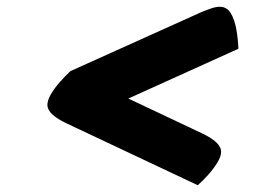

<svg xmlns="http://www.w3.org/2000/svg" viewBox="-20 -652 799 567"><path d="M629 -632Q650 -632 661.5 -613Q673 -594 678 -565Q683 -536 684 -508L359 -361L575 -259Q633 -232 633 -204Q633 -190 622 -172Q611 -154 595 -136Q579 -118 564 -105L178 -287Q120 -314 120 -342Q120 -356 130.5 -374Q141 -392 157 -410Q173 -428 188 -442L572 -615Q591 -623 604.5 -627.5Q618 -632 629 -632Z"/></svg>

Font: Lemonada SemiBold
Style: Regular
Weight: 600
Designer: Mohamed Gaber (Arabic), Eduardo Tunni (Latin)
Foundry: Kief Type Foundry
Version: Version 4.005; ttfautohint (v1.8.3)